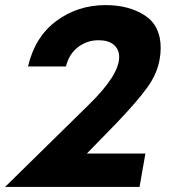

<svg xmlns="http://www.w3.org/2000/svg" viewBox="-51 -734 662 754"><path d="M580 -546Q580 -633 517.5 -673.5Q455 -714 364 -714Q254 -714 170 -651.5Q86 -589 59 -473H208Q220 -522 255.5 -549Q291 -576 336 -576Q375 -576 396 -558Q417 -540 417 -510Q417 -439 297 -322L-31 0H497L520 -131H290L406 -250Q490 -338 528.5 -392Q567 -446 576 -502Q580 -523 580 -546Z"/></svg>

Font: Geom Bold
Style: Bold Italic
Weight: 700
Italic angle: -10°
Version: Version 1.102